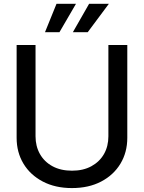

<svg xmlns="http://www.w3.org/2000/svg" viewBox="-20 -960 743 992"><path d="M351.6 11.7Q265.6 11.7 201.2 -22Q136.7 -55.7 101.3 -114.3Q65.9 -172.9 65.9 -248V-727.5H163.6V-255.9Q163.6 -204.6 186.3 -164.3Q209 -124 251.2 -101.1Q293.5 -78.1 352.1 -78.1Q410.2 -78.1 452.4 -101.3Q494.6 -124.5 517.3 -164.3Q540 -204.1 540 -255.9V-727.5H637.7V-248Q637.7 -172.9 602.3 -114.3Q566.9 -55.7 502.7 -22Q438.5 11.7 351.6 11.7ZM287.1 -793.5H212.4L272 -940.4H372.6ZM433.1 -793.5H356.4L440.4 -940.4H542.5Z"/></svg>

Font: Inter Cardless Display
Style: Regular
Weight: 400
Designer: Rasmus Andersson
Foundry: rsms
Version: Version 4.001;git-9221beed3